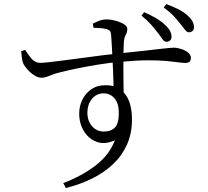

<svg xmlns="http://www.w3.org/2000/svg" viewBox="-20 -859 1040 960"><path d="M766.6 -697.9Q751.4 -717.6 733.7 -737.7Q716 -757.9 687.3 -780.9L700.8 -798.2Q734.1 -783.4 759.7 -768.4Q785.4 -753.3 803.1 -736.7Q822.1 -719.5 829.8 -705Q837.6 -690.5 837.6 -676.3Q837.6 -663.4 830.4 -656.8Q823.3 -650.1 812.2 -650.1Q800.8 -650.1 791 -664.7Q781.3 -679.4 766.6 -697.9ZM878.6 -743.5Q863.1 -763.3 846.1 -781.2Q829.2 -799.1 798.7 -821.2L811.4 -838.6Q846.9 -825.2 872 -812.6Q897.1 -800 915.7 -783.4Q934.7 -767 942.3 -752.1Q950 -737.2 950 -723Q950 -711 942.8 -704.2Q935.7 -697.5 925 -697.5Q914.4 -697.5 904.3 -711.2Q894.2 -724.9 878.6 -743.5ZM85.8 -602.4 105.1 -609.9Q116.6 -593.5 127 -578.7Q137.3 -563.9 150.3 -554.4Q163.3 -544.9 180.3 -544.7Q192.8 -544.5 226.6 -548.3Q260.4 -552.2 306.8 -558.1Q353.3 -564 403.3 -570.8Q453.4 -577.6 499.1 -583.4Q544.9 -589.2 576.9 -592Q644.8 -598.8 692.2 -604.3Q739.6 -609.9 771.3 -613.4Q803.1 -616.9 821.1 -618.7Q839 -620.6 847.2 -620.6Q865 -620.6 885 -614.4Q905.1 -608.2 919.7 -596.9Q934.4 -585.6 934.4 -569.7Q934.4 -556.1 927.3 -550.1Q920.2 -544.2 905.8 -544.2Q893.9 -544.2 870.9 -547.5Q847.9 -550.8 810.8 -554.2Q773.6 -557.5 717.6 -557.4Q661.5 -557.3 581.6 -549.7Q527.9 -545.3 470.9 -536Q413.8 -526.7 363.4 -516.2Q313 -505.7 277.9 -496.7Q255.5 -491.3 239.9 -484.9Q224.4 -478.6 212.6 -474.5Q200.7 -470.3 187.1 -470.3Q170.8 -470.3 151.6 -482.4Q132.4 -494.4 117.2 -511.7Q101.9 -529 95.9 -542.5Q91.1 -555.2 89.2 -571.5Q87.2 -587.7 85.8 -602.4ZM447.1 -720.4 444.5 -740.8Q458.2 -748.1 476 -755Q493.8 -761.9 513.1 -761.9Q533.5 -761.9 557.7 -755.4Q581.9 -748.9 599.2 -738.3Q616.4 -727.8 616.4 -715.1Q616.4 -697.8 608.5 -684.1Q600.6 -670.3 599.4 -650.7Q598.2 -632.7 597.4 -599.1Q596.7 -565.5 596.9 -523.6Q597.1 -481.6 597.5 -438.2Q597.9 -394.8 598.9 -358.2L547.9 -406.9Q547.9 -423.1 547.2 -448.8Q546.5 -474.5 545.2 -505.2Q543.9 -536 542.4 -568.4Q541 -600.7 539.1 -630.5Q537.2 -660.2 535.6 -683.2Q534.3 -698.3 529.7 -704Q525.1 -709.7 513.1 -713.4Q502.5 -716.4 486 -718Q469.5 -719.5 447.1 -720.4ZM507.1 -433Q553.7 -433 583 -411.2Q612.2 -389.4 626.1 -351.2Q639.9 -313.1 639.9 -261.7Q639.9 -193.1 615.7 -137.9Q591.5 -82.8 547 -40Q502.5 2.8 442 32.9Q381.4 62.9 309.4 81.2L296.3 56.5Q387.5 22.1 457.1 -30.9Q526.7 -84 554.4 -157.7Q505.7 -135.1 465.3 -149.2Q424.8 -163.3 400.4 -202Q376 -240.7 376 -291.5Q376 -328.5 391.8 -360.6Q407.6 -392.8 436.8 -412.9Q466.1 -433 507.1 -433ZM498.2 -201.3Q535.6 -201.3 554.9 -221.7Q574.1 -242.1 574.1 -293.7Q574.1 -342.3 552.6 -367.2Q531 -392.2 499 -392.2Q461.1 -392.2 439 -363.6Q416.9 -335.1 416.9 -296.6Q416.9 -254.2 440.5 -227.7Q464.2 -201.3 498.2 -201.3Z"/></svg>

Font: Source Han Serif JP VF
Style: Regular
Weight: 250
Designer: Ryoko NISHIZUKA 西塚涼子 (kana & ideographs); Frank Grießhammer (Latin, Greek & Cyrillic); Wenlong ZHANG 张文龙 (bopomofo); San
Foundry: Adobe
Version: Version 2.001;hotconv 1.1.0;makeotfexe 2.6.0